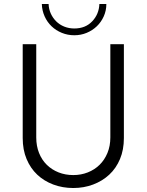

<svg xmlns="http://www.w3.org/2000/svg" viewBox="-20 -936 736 964"><path d="M348 8Q294 8 247.5 -9.5Q201 -27 167 -59Q133 -91 113.5 -137.5Q94 -184 94 -243V-714H162V-246Q162 -203 176 -168Q190 -133 215 -108.5Q240 -84 274 -70.5Q308 -57 348 -57Q387 -57 421 -70.5Q455 -84 480 -108.5Q505 -133 519.5 -168Q534 -203 534 -246V-714H602V-243Q602 -184 582.5 -137.5Q563 -91 528.5 -59Q494 -27 447.5 -9.5Q401 8 348 8ZM353 -759Q320 -759 290.5 -771Q261 -783 239 -804Q217 -825 204 -854Q191 -883 190 -916H224Q225 -890 235 -868Q245 -846 262 -829Q279 -812 302.5 -802.5Q326 -793 353 -793Q409 -793 443 -829Q477 -865 479 -916H514Q514 -883 501 -854Q488 -825 466 -804Q444 -783 415 -771Q386 -759 353 -759Z"/></svg>

Font: Josefin Sans
Style: Regular
Weight: 400
Designer: Santiago Orozco
Foundry: Typemade
Version: Version 1.0